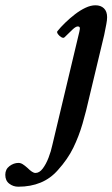

<svg xmlns="http://www.w3.org/2000/svg" viewBox="-187 -436 425 726"><path d="M-118 270Q-137 270 -152 258.5Q-167 247 -167 225Q-167 204 -151 192Q-135 180 -117 180Q-109 180 -101 185Q-93 190 -83 199Q-74 208 -66.5 213Q-59 218 -53 218Q-38 218 -25.5 201.5Q-13 185 -3.5 160.5Q6 136 11 112L113 -316Q114 -321 114.5 -324Q115 -327 115 -329Q115 -336 107 -336Q100 -336 88.5 -325.5Q77 -315 57 -295Q53 -291 45.5 -295Q38 -299 32.5 -306.5Q27 -314 30 -318Q42 -333 59.5 -350Q77 -367 96.5 -382Q116 -397 136 -406.5Q156 -416 174 -416Q194 -416 206 -404.5Q218 -393 218 -371Q218 -360 215 -344.5Q212 -329 207 -304L151 -70Q139 -16 125 32Q111 80 90 123Q69 166 32 207Q4 239 -33.5 254.5Q-71 270 -118 270Z"/></svg>

Font: Junicode VF
Style: Italic
Weight: 400
Italic angle: -11°
Designer: Peter S. Baker
Version: Version 2.209